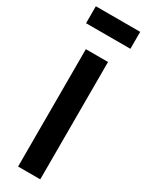

<svg xmlns="http://www.w3.org/2000/svg" viewBox="-243 -982 783 1020"><g transform="rotate(30 148.0 -472.0)"><path d="M284 -840V-944H12V-840ZM216 0V-720H80V0Z"/></g></svg>

Font: Manrope ExtraBold
Style: Regular
Weight: 800
Designer: Mikhail Sharanda
Foundry: Mikhail Sharanda
Version: Version 4.505